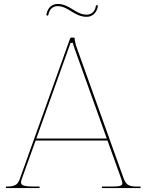

<svg xmlns="http://www.w3.org/2000/svg" viewBox="-20 -950 740 970"><path d="M470.5 -924C466 -925 464.5 -921 464.5 -920C459 -888 439 -876 418 -876C362 -876 333 -930 271 -930C243 -930 220.5 -911 214.5 -877C213.5 -872.5 217.5 -871 218.5 -871C219.5 -871 223.5 -871 224.5 -875.5C230 -905.5 248.5 -919 271 -919C326 -919 354.5 -865 418 -865C444 -865 468 -882 474.5 -918C474.5 -919 475 -923 470.5 -924ZM163.5 -250 336.5 -733.5H348C348.5 -731 349.5 -725 358.5 -700L519.5 -250ZM10 0H180V-7.5H159.5C108 -7.5 86 -11 86 -29C86 -32.5 87 -36.5 88.5 -41.5L160 -240H523L592.5 -47C596 -37.5 598 -30 598 -24.5C598 -11 585.5 -7.5 545 -7.5H495V0H690V-7.5H670C630.5 -7.5 616 -17.5 604.5 -49L370 -703C360 -730.5 357.5 -745 357.5 -755C357.5 -757 356 -760 352.5 -760H339C337.5 -760 335.5 -759 334.5 -756.5L79.5 -44.5C70 -17.5 55.5 -7.5 12.5 -7.5H10Z"/></svg>

Font: Znikomit
Style: Regular
Weight: 100
Designer: gluk
Foundry: gluk
Version: Version 0.55